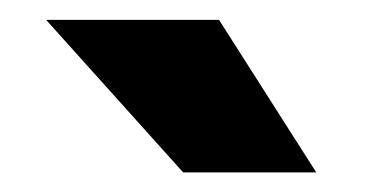

<svg xmlns="http://www.w3.org/2000/svg" viewBox="-20 -770 379 193"><path d="M297.9 -596.7H164.1L26.4 -750H200.2Z"/></svg>

Font: TypoPRO Roboto
Style: Regular
Weight: 900
Designer: Google
Version: Version 2.136; 2016